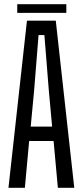

<svg xmlns="http://www.w3.org/2000/svg" viewBox="-20 -899 396 919"><path d="M20.5 0 109 -800H247L335.5 0H257L236.5 -224H119.5L99 0ZM127 -293H229.5L213.5 -468L192.5 -731H164.5L143.5 -468ZM62.5 -879H297.5V-837.5H62.5Z"/></svg>

Font: Big Shoulders Display Thin Medium
Style: Regular
Weight: 500
Version: Version 2.002